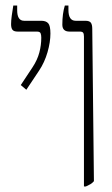

<svg xmlns="http://www.w3.org/2000/svg" viewBox="-20 -667 405 693"><path d="M283 6V-535Q283 -545 280 -549Q277 -553 268 -553H231Q205 -553 205 -578Q205 -618 214 -647H227V-631Q227 -592 253 -592H288Q303 -592 308 -585Q313 -578 313 -563L319 -13Q313 -6 306 -2Q299 2 290 6ZM75 -343 55 -360 98 -425Q115 -451 122 -477.5Q129 -504 129 -531Q129 -541 126.5 -547Q124 -553 113 -553H44Q30 -553 25 -559.5Q20 -566 20 -580Q20 -592 22.5 -611Q25 -630 28 -647H42V-630Q42 -592 67 -592H129Q146 -592 154 -583Q162 -574 162 -546Q162 -515 151.5 -478.5Q141 -442 121 -412Z"/></svg>

Font: Noto Serif Hebrew ExtraCondensed ExtraLight
Style: Regular
Weight: 200
Width: 2
Designer: Monotype Design Team
Foundry: Monotype Imaging Inc.
Version: Version 2.004; ttfautohint (v1.8.4.7-5d5b)